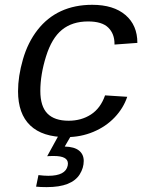

<svg xmlns="http://www.w3.org/2000/svg" viewBox="-20 -558 640 795"><path d="M361.8 -538.1Q450.2 -538.1 499.5 -495.8Q548.8 -453.6 548.8 -380.4L454.1 -373.5V-376.5Q454.1 -418.5 428.2 -443.8Q402.3 -469.2 344.7 -469.2Q279.3 -469.2 236.8 -434.8Q194.3 -400.4 170.7 -324.7Q147 -249 147 -181.6Q147 -117.7 176.3 -87.9Q205.6 -58.1 264.2 -58.1Q316.9 -58.1 356.7 -84Q396.5 -109.9 415 -163.1L506.8 -157.2Q491.2 -110.4 454.8 -72Q418.5 -33.7 366.5 -12Q314.5 9.8 254.9 9.8Q155.8 9.8 105.2 -38.6Q54.7 -86.9 54.7 -180.2Q54.7 -242.2 75 -312.3Q95.2 -382.3 135.5 -434.1Q175.8 -485.8 232.7 -512Q289.6 -538.1 361.8 -538.1ZM173.3 216.8Q145.5 216.8 129.4 214.8L139.2 167Q162.6 169.9 180.2 169.9Q251.5 169.9 260.3 127.9L261.2 119.1Q261.2 87.9 203.1 87.9Q182.1 87.9 175.3 88.9L224.1 0H276.4L248 48.8Q287.6 49.8 307.1 65.4Q326.7 81.1 326.7 108.4Q326.7 137.2 310.3 163.6Q293.9 189.9 260 203.4Q226.1 216.8 173.3 216.8Z"/></svg>

Font: Cousine
Style: Italic
Weight: 400
Italic angle: -12°
Monospace: yes
Designer: Steve Matteson
Foundry: Monotype Imaging Inc.
Version: Version 1.21